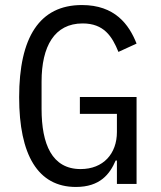

<svg xmlns="http://www.w3.org/2000/svg" viewBox="-20 -730 640 762"><path d="M444 0H522V-345H297V-278H444V-206C444 -120 390 -59 300 -59C186 -59 145 -158 145 -298V-406C145 -546 196 -637 308 -637C392 -637 425 -586 450 -524L522 -557C492 -633 436 -710 305 -710C137 -710 56 -582 56 -344C56 -116 130 12 281 12C377 12 416 -39 439 -93H444Z"/></svg>

Font: IBM Plex Mono
Style: Regular
Weight: 400
Monospace: yes
Designer: Mike Abbink, Paul van der Laan, Pieter van Rosmalen
Foundry: Bold Monday
Version: Version 2.004